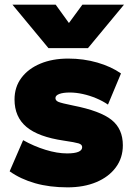

<svg xmlns="http://www.w3.org/2000/svg" viewBox="-20 -792 581 826"><path d="M270.5 14Q193 14 130.8 -3.8Q68.5 -21.5 21.5 -55L79.5 -189Q125.5 -163 175.8 -147.5Q226 -132 268.5 -132Q301 -132 317.2 -138.8Q333.5 -145.5 333.5 -159Q333.5 -170.5 318 -175.2Q302.5 -180 254.5 -187Q145 -203 93.8 -246Q42.5 -289 42.5 -364Q42.5 -417.5 72 -457Q101.5 -496.5 153.5 -518.2Q205.5 -540 273.5 -540Q339.5 -540 399 -522.8Q458.5 -505.5 500.5 -476L444.5 -342Q422 -357.5 394 -369.2Q366 -381 336.5 -387.5Q307 -394 280.5 -394Q252 -394 235.2 -387.8Q218.5 -381.5 218.5 -370Q218.5 -359 231.8 -353.5Q245 -348 294.5 -338Q411.5 -315 460 -276.2Q508.5 -237.5 508.5 -167Q508.5 -112.5 478.2 -71.8Q448 -31 394.5 -8.5Q341 14 270.5 14ZM188.5 -585 33.5 -772H219.5L276.5 -693L334.5 -772H513.5L358.5 -585Z"/></svg>

Font: Geologica Black
Style: Regular
Weight: 900
Designer: Sindre Bremnes, Frode Helland
Foundry: Monokrom Skriftforlag AS
Version: Version 1.010;gftools[0.9.28]